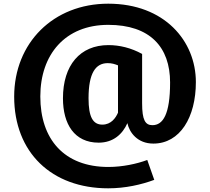

<svg xmlns="http://www.w3.org/2000/svg" viewBox="-20 -785 1142 1043"><path d="M569 -540C415 -540 322 -431 322 -251C322 -111 384 -10 516 -10C596 -10 646 -57 672 -116C683 -65 727 -5 813 -5C958 -5 1044 -148 1044 -339C1044 -562 874 -765 568 -765C270 -765 57 -552 57 -260C57 43 260 238 568 238C661 238 748 218 818 192L780 84C724 105 645 122 569 122C328 122 199 -29 199 -261C199 -489 334 -650 568 -650C795 -650 904 -529 904 -337C904 -163 865 -105 808 -105C769 -105 752 -133 752 -224V-492C692 -525 629 -540 569 -540ZM536 -108C485 -108 461 -149 461 -251C461 -389 500 -442 565 -442C588 -442 603 -437 621 -430V-173C609 -145 584 -108 536 -108Z"/></svg>

Font: Glow Sans TC Normal
Style: Bold
Weight: 700
Designer: Ryoko NISHIZUKA (kana, bopomofo & ideographs); Paul D. Hunt (Latin, Greek & Cyrillic); Sandoll Communications, Soo-young
Version: Version 0.93